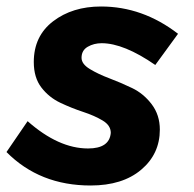

<svg xmlns="http://www.w3.org/2000/svg" viewBox="-27 -564 596 591"><path d="M252 7Q95 7 -7 -96L58 -191Q153 -107 244 -107Q310 -107 314 -155Q314 -178 289 -193Q264 -208 229 -219.5Q194 -231 159 -247.5Q124 -264 100.5 -294.5Q77 -325 77 -373Q77 -453 136.5 -498.5Q196 -544 284 -544Q412 -544 521 -460L451 -364Q354 -431 286 -431Q262 -431 243 -420Q224 -409 224 -386Q224 -367 249.5 -351.5Q275 -336 309.5 -323Q344 -310 379.5 -293Q415 -276 440 -243Q465 -210 465 -165Q465 -90 407.5 -41.5Q350 7 252 7Z"/></svg>

Font: Argentum Sans SemiBold
Style: Italic
Weight: 600
Italic angle: -11°
Designer: Julieta Ulanovsky (font), Cristiano Sobral (main changes and remaster)
Foundry: Julieta Ulanovsky (font), Cristiano Sobral (main changes and remaster)
Version: Version 2.007;June 15, 2022;FontCreator 14.0.0.2814 64-bit; 